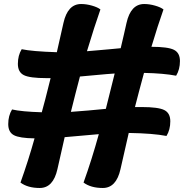

<svg xmlns="http://www.w3.org/2000/svg" viewBox="-20 -838 916 956"><path d="M178 98Q118 98 82 71Q121 -38 152 -149Q77 -150 49 -165Q21 -180 21 -220Q21 -262 40 -293Q87 -282 188 -279Q201 -324 232 -449H211Q128 -449 98.5 -464Q69 -479 69 -520Q69 -562 88 -593Q139 -582 263 -578Q278 -641 296 -724Q317 -818 384 -818Q410 -818 438 -810Q466 -802 480 -791Q451 -709 413 -583Q438 -585 466 -587.5Q494 -590 528 -593Q562 -596 581 -598Q587 -622 597 -666.5Q607 -711 610 -724Q631 -818 698 -818Q724 -818 752 -810Q780 -802 794 -791Q766 -712 734 -605Q816 -605 846 -590Q876 -575 876 -534Q876 -492 857 -461Q795 -473 697 -475Q688 -444 672 -382Q656 -320 652 -305H686Q768 -305 798 -290Q828 -275 828 -234Q828 -192 809 -161Q743 -174 621 -176Q582 -5 580 4Q559 98 492 98Q432 98 396 71Q437 -43 472 -170Q311 -156 302 -155Q284 -78 266 4Q245 98 178 98ZM378 -457Q357 -378 333 -281Q418 -287 507 -296Q536 -409 551 -472Q518 -470 455 -464Q392 -458 378 -457Z"/></svg>

Font: Lemonada
Style: Bold
Weight: 700
Designer: Mohamed Gaber (Arabic), Eduardo Tunni (Latin)
Foundry: Kief Type Foundry
Version: Version 4.004